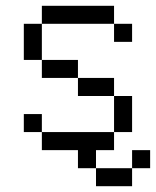

<svg xmlns="http://www.w3.org/2000/svg" viewBox="-20 -520 540 665"><path d="M500 62.5V0H437.5V62.5H312.5V125H437.5V62.5ZM437.5 -375V-437.5H375V-375ZM312.5 62.5V0H375V-62.5H125V0H250V62.5ZM125 -62.5V-125H62.5V-62.5ZM375 -62.5H437.5Q437.5 -62.5 437.5 -187.5H375Q375 -187.5 375 -62.5ZM375 -187.5V-250H250V-187.5ZM250 -250V-312.5H125V-250ZM125 -312.5Q125 -312.5 125 -437.5H62.5Q62.5 -437.5 62.5 -312.5ZM125 -437.5H375V-500H125Z"/></svg>

Font: BFUnifontExMono
Style: Regular
Weight: 500
Version: Version 15.0.06